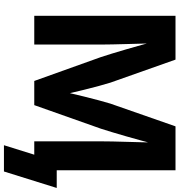

<svg xmlns="http://www.w3.org/2000/svg" viewBox="12 -780 924 989"><g transform="rotate(90 474.5 -286.0)"><path d="M62 0V-727.5H287.6L406.2 -392.1Q413.6 -368.7 423.3 -332.8Q433.1 -296.9 443.1 -256.1Q453.1 -215.3 461.9 -177.2Q470.7 -139.2 476.6 -111.8H444.3Q450.2 -138.7 458.7 -176.5Q467.3 -214.4 477.5 -255.4Q487.8 -296.4 497.3 -332.5Q506.8 -368.7 514.2 -392.1L631.3 -727.5H857.4V0H708.5V-343.8Q708.5 -368.2 709.2 -403.1Q710 -438 711.2 -478Q712.4 -518.1 713.4 -559.3Q714.4 -600.6 714.4 -636.7H727.1Q716.8 -596.7 705.3 -554.4Q693.8 -512.2 682.4 -472.4Q670.9 -432.6 660.9 -399.4Q650.9 -366.2 643.6 -343.8L522 0H397.5L274.4 -343.8Q267.1 -366.2 256.8 -399.2Q246.6 -432.1 235.1 -471.9Q223.6 -511.7 211.7 -554Q199.7 -596.2 189 -636.7H203.6Q204.1 -601.6 205.1 -560.8Q206.1 -520 207.3 -479.5Q208.5 -439 209.2 -403.6Q210 -368.2 210 -343.8V0ZM728.5 156.2 777.3 0H737.8V-115.7H948.7L863.8 156.2Z"/></g></svg>

Font: Inter 20pt
Style: Bold
Weight: 700
Version: Version 4.001;git-66647c0bb